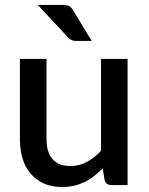

<svg xmlns="http://www.w3.org/2000/svg" viewBox="-20 -748 601 776"><path d="M388.2 -509.8H495.6V0H430.7Q408.7 0 402.8 -20.5L395 -67.9Q381.3 -52.7 361.3 -37.1Q339.4 -20.5 323.7 -13.2Q298.8 -1.5 280.8 2.4Q256.3 7.8 231.9 7.8Q189.9 7.8 158.2 -5.9Q127 -19.5 104.5 -45.4Q82 -71.3 71.3 -106.9Q60.5 -141.1 60.5 -185.5V-509.8H168V-185.5Q168 -133.8 191.9 -105.5Q215.3 -77.1 264.2 -77.1Q301.3 -77.1 330.6 -93.3Q360.4 -108.9 388.2 -138.2ZM132.8 -728H233.9Q252.9 -728 261.7 -722.2Q270.5 -716.3 277.3 -703.6L350.6 -582.5H289.6Q276.4 -582.5 269.5 -585.9Q261.7 -589.4 253.4 -598.6Z"/></svg>

Font: Lato-SemiBold
Style: Regular
Weight: 500
Designer: Lukasz Dziedzic with Adam Twardoch and Botio Nikoltchev
Foundry: tyPoland Lukasz Dziedzic
Version: ""